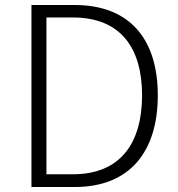

<svg xmlns="http://www.w3.org/2000/svg" viewBox="-20 -749 712 769"><path d="M106 0H279C502 0 612 -144 612 -367C612 -590 502 -729 278 -729H106ZM166 -51V-679H272C464 -679 549 -556 549 -367C549 -178 464 -51 272 -51Z"/></svg>

Font: Noto Sans CJK JP Light
Style: Regular
Weight: 300
Designer: Ryoko NISHIZUKA (kana & ideographs); Paul D. Hunt (Latin, Greek & Cyrillic); Wenlong ZHANG (bopomofo); Sandoll Communica
Foundry: Adobe Systems Incorporated
Version: Version 1.004;PS 1.004;hotconv 1.0.82;makeotf.lib2.5.63406